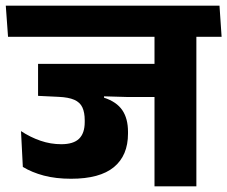

<svg xmlns="http://www.w3.org/2000/svg" viewBox="-44 -661 806 681"><path d="M652.5 -568H504V0H652.5ZM473 -530.5H742L734.5 -641H465ZM692 -530.5 684.5 -641H-23.5L-15.5 -530.5ZM552 -434.5H91V-321H267.5L406.5 -317H552ZM325 -353H91V-321L164 -317.5Q199 -316 219.5 -307Q240 -298 248.2 -280Q256.5 -262 256.5 -234.5V-228Q256.5 -188.5 236.5 -169Q216.5 -149.5 173.5 -149.5Q135.5 -149.5 99.8 -161.8Q64 -174 30.5 -196L37 -69Q69 -49.5 111.5 -38.2Q154 -27 208 -27Q310 -27 360 -68.2Q410 -109.5 410 -187V-193.5Q410 -240.5 389.8 -270.2Q369.5 -300 325 -314.5Z"/></svg>

Font: Anek Devanagari Medium
Style: Bold
Weight: 700
Version: Version 1.003